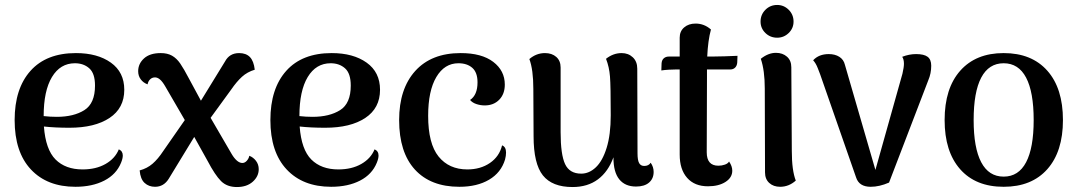

<svg xmlns="http://www.w3.org/2000/svg" viewBox="-20 -740 4344 774"><path d="M475 -113Q475 -101 468 -84Q449 -37 400.5 -12Q352 13 284 13Q170 13 104.5 -57Q39 -127 39 -256Q39 -383 103 -454.5Q167 -526 286 -526Q373 -526 427 -487.5Q481 -449 481 -378Q481 -304 421.5 -264.5Q362 -225 260 -225Q202 -225 157 -230Q164 -137 204 -97Q244 -57 313 -57Q367 -57 405.5 -79Q444 -101 459 -138Q475 -131 475 -113ZM156 -272Q182 -269 209 -269Q277 -269 320 -296Q363 -323 363 -395Q363 -444 340 -464.5Q317 -485 282 -485Q223 -485 189.5 -429.5Q156 -374 156 -272Z M1023 -58Q1023 -29 999 -7.5Q975 14 935 14Q895 14 871 -10Q847 -34 817 -91L763 -188L660 -19Q640 13 605 13Q580 13 563 -2.5Q546 -18 543 -53Q573 -61 595 -80Q617 -99 638 -131L725 -256L646 -392Q635 -411 625 -419.5Q615 -428 605 -428Q593 -428 585 -420Q577 -412 575 -400Q558 -406 547.5 -420Q537 -434 537 -453Q537 -483 560.5 -504.5Q584 -526 628 -526Q655 -526 673.5 -515.5Q692 -505 706.5 -484Q721 -463 743 -421L790 -334L887 -492Q905 -526 944 -526Q972 -526 987.5 -510Q1003 -494 1007 -459Q977 -450 955.5 -430.5Q934 -411 912 -379L829 -265L914 -119Q924 -102 935 -92.5Q946 -83 957 -83Q967 -83 975 -92Q983 -101 985 -112Q1001 -106 1012 -91.5Q1023 -77 1023 -58Z M1506 -113Q1506 -101 1499 -84Q1480 -37 1431.5 -12Q1383 13 1315 13Q1201 13 1135.5 -57Q1070 -127 1070 -256Q1070 -383 1134 -454.5Q1198 -526 1317 -526Q1404 -526 1458 -487.5Q1512 -449 1512 -378Q1512 -304 1452.5 -264.5Q1393 -225 1291 -225Q1233 -225 1188 -230Q1195 -137 1235 -97Q1275 -57 1344 -57Q1398 -57 1436.5 -79Q1475 -101 1490 -138Q1506 -131 1506 -113ZM1187 -272Q1213 -269 1240 -269Q1308 -269 1351 -296Q1394 -323 1394 -395Q1394 -444 1371 -464.5Q1348 -485 1313 -485Q1254 -485 1220.5 -429.5Q1187 -374 1187 -272Z M1589 -256Q1589 -382 1654 -454Q1719 -526 1837 -526Q1922 -526 1968.5 -490.5Q2015 -455 2015 -399Q2015 -361 1992.5 -338Q1970 -315 1934 -315Q1917 -315 1900.5 -320.5Q1884 -326 1875 -337Q1905 -357 1905 -408Q1905 -448 1884 -466.5Q1863 -485 1828 -485Q1772 -485 1739 -429.5Q1706 -374 1706 -273Q1706 -161 1748 -109Q1790 -57 1864 -57Q1917 -57 1955 -83Q1993 -109 2004 -154Q2020 -148 2020 -125Q2020 -112 2016 -97Q2000 -44 1951.5 -15.5Q1903 13 1832 13Q1716 13 1652.5 -56.5Q1589 -126 1589 -256Z M2615 -47Q2615 -20 2596.5 -4Q2578 12 2544 12Q2500 12 2476.5 -17Q2453 -46 2453 -104V-106Q2432 -48 2390.5 -17Q2349 14 2288 14Q2206 14 2168.5 -33Q2131 -80 2131 -191L2130 -382Q2130 -459 2114 -502Q2142 -526 2177 -526Q2205 -526 2222.5 -510.5Q2240 -495 2240 -468V-207Q2240 -117 2258 -78.5Q2276 -40 2323 -40Q2355 -40 2382 -65.5Q2409 -91 2425.5 -144Q2442 -197 2442 -275Q2442 -393 2439 -431.5Q2436 -470 2423 -503Q2452 -526 2486 -526Q2513 -526 2531 -509Q2549 -492 2549 -463L2550 -122Q2550 -94 2556.5 -82.5Q2563 -71 2577 -71Q2595 -71 2603 -84Q2615 -67 2615 -47Z M2953 -515 2952 -488Q2951 -475 2943.5 -467.5Q2936 -460 2924 -460H2830V-427L2829 -126Q2829 -72 2876 -72Q2890 -72 2902.5 -76.5Q2915 -81 2919 -89Q2932 -70 2932 -52Q2932 -24 2904.5 -6.5Q2877 11 2834 11Q2780 11 2750 -23Q2720 -57 2720 -117V-460H2706Q2693 -460 2676 -459Q2659 -458 2646 -456L2647 -485Q2648 -498 2656 -505Q2664 -512 2676 -512H2720V-588Q2720 -614 2738 -629.5Q2756 -645 2784 -645Q2819 -645 2846 -621Q2834 -577 2831 -512H2849Q2868 -512 2901 -513Q2934 -514 2953 -515Z M3046 -653Q3046 -681 3065.5 -700.5Q3085 -720 3113 -720Q3140 -720 3159.5 -700.5Q3179 -681 3179 -653Q3179 -626 3159.5 -607Q3140 -588 3113 -588Q3085 -588 3065.5 -607Q3046 -626 3046 -653ZM3188 -12Q3160 13 3125 13Q3098 13 3081 -2.5Q3064 -18 3064 -45L3063 -383Q3063 -456 3047 -503Q3077 -527 3108 -527Q3135 -527 3152.5 -511.5Q3170 -496 3170 -469L3172 -131Q3172 -53 3188 -12Z M3734 -475Q3734 -444 3722 -416L3564 -4Q3525 13 3490 13Q3443 13 3431 -25L3286 -441Q3284 -446 3276.5 -465.5Q3269 -485 3258 -497Q3281 -522 3321 -522Q3346 -522 3363.5 -511Q3381 -500 3386 -479L3509 -55L3618 -443Q3624 -469 3624 -483Q3624 -501 3617 -511Q3645 -522 3673 -522Q3705 -522 3719.5 -511Q3734 -500 3734 -475Z M3788 -256Q3788 -384 3851 -455Q3914 -526 4026 -526Q4139 -526 4202 -455Q4265 -384 4265 -256Q4265 -129 4202 -58Q4139 13 4026 13Q3913 13 3850.5 -58Q3788 -129 3788 -256ZM4147 -256Q4147 -369 4116.5 -427Q4086 -485 4026 -485Q3966 -485 3935.5 -427Q3905 -369 3905 -256Q3905 -144 3935.5 -86Q3966 -28 4026 -28Q4086 -28 4116.5 -86Q4147 -144 4147 -256Z"/></svg>

Font: Arima Madurai
Style: Bold
Weight: 700
Designer: Joana Correia and Natanael Gama
Foundry: NDISCOVER
Version: Version 1.019